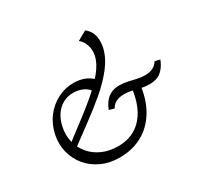

<svg xmlns="http://www.w3.org/2000/svg" viewBox="-149 -869 1083 1051"><g transform="rotate(-30 392.0 -343.0)"><path d="M325 6Q261 6 210.5 -17.5Q160 -41 127 -81Q94 -121 81 -172Q68 -223 79 -278Q91 -337 124 -381Q157 -425 205 -450Q253 -475 307 -475Q342 -475 373.5 -463.5Q405 -452 430 -425L380 -382Q360 -409 332.5 -419Q305 -429 280 -429Q242 -429 212.5 -412.5Q183 -396 163.5 -366.5Q144 -337 136 -299Q125 -249 136 -204.5Q147 -160 176 -125.5Q205 -91 249 -71.5Q293 -52 347 -52Q410 -52 457 -80Q504 -108 533.5 -163.5Q563 -219 572 -302L621 -298Q612 -200 571.5 -131.5Q531 -63 467.5 -28.5Q404 6 325 6ZM132 -150 111 -180Q164 -222 224.5 -267Q285 -312 340 -358.5Q395 -405 434.5 -452.5Q474 -500 484 -547Q488 -565 486 -585Q484 -605 475 -624.5Q466 -644 448 -659L507 -692Q531 -673 540 -650Q549 -627 549 -604Q549 -581 545 -562Q532 -504 489.5 -449.5Q447 -395 386.5 -344Q326 -293 259.5 -244.5Q193 -196 132 -150ZM433 -241 401 -250Q413 -281 430 -300.5Q447 -320 469 -329Q491 -338 517 -338Q543 -338 568 -332.5Q593 -327 618 -321Q643 -315 669 -315Q697 -315 717.5 -324.5Q738 -334 752 -356L784 -348Q767 -305 739.5 -282.5Q712 -260 666 -260Q638 -260 613 -266Q588 -272 565 -277.5Q542 -283 516 -283Q488 -283 467 -273.5Q446 -264 433 -241Z"/></g></svg>

Font: Ysabeau
Style: Italic
Weight: 400
Italic angle: -12°
Designer: Christian Thalmann (Catharsis Fonts)
Version: Version 2.000;gftools[0.9.27.dev2+g8671c4b]